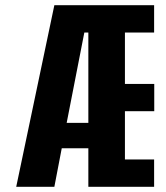

<svg xmlns="http://www.w3.org/2000/svg" viewBox="-20 -720 640 740"><path d="M42.5 0 189.5 -700H574V-594.5H461.5V-396.5H574.5V-291.5H461.5V-105.5H574V0H320.5V-148.5H218L189.5 0ZM320.5 -594.5H305L237 -246.5H320.5Z"/></svg>

Font: Trispace Condensed SemiBold
Style: Regular
Weight: 600
Width: 3
Designer: Tyler Finck
Foundry: Etcetera Type Company
Version: Version 1.210; ttfautohint (v1.8.3)